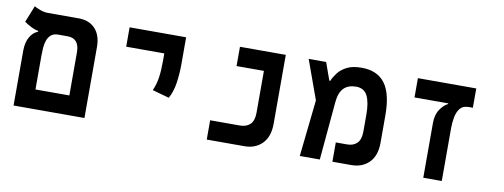

<svg xmlns="http://www.w3.org/2000/svg" viewBox="-54 -885 3038 1158"><g transform="rotate(10 1465.0 -306.0)"><path d="M59.6 0V-338.4Q60.5 -389.2 79.6 -421.1Q98.6 -453.1 127.9 -463.9V-468.8Q106.4 -472.2 81.8 -485.1Q57.1 -498 41 -509.8L82 -611.8Q93.3 -604.5 117.7 -595.2Q142.1 -585.9 167.5 -585.9H354.5Q419.9 -585.9 456.8 -546.1Q493.7 -506.3 493.7 -434.6V0ZM252 -467.8Q223.1 -467.8 207 -453.9Q190.9 -439.9 183.6 -418.5Q176.3 -397 174.6 -373Q172.9 -349.1 172.9 -329.1V-118.2H380.4V-381.8Q380.4 -467.8 307.6 -467.8Z M973.1 -208.5 870.6 -237.3Q888.2 -277.3 894.3 -320.3Q900.4 -363.3 900.4 -419.9V-467.3H667V-585.9H1013.2V-419.9Q1013.2 -363.3 1004.9 -306.2Q996.6 -249 973.1 -208.5Z M1242.7 0V-118.2H1425.8Q1463.9 -118.2 1487.1 -140.1Q1510.3 -162.1 1510.3 -211.9V-467.8H1342.8V-585.9H1623.5V-164.1Q1623.5 -84.5 1581.8 -42.2Q1540 0 1473.6 0Z M1812.5 0 1850.1 -346.7 1763.7 -585.9H1870.6L1909.2 -478H1914.6Q1924.8 -502 1944.1 -527.6Q1963.4 -553.2 1997.8 -571Q2032.2 -588.9 2087.9 -588.9Q2184.1 -588.9 2231.2 -526.4Q2278.3 -463.9 2278.3 -330.1V-163.1Q2278.3 -84 2236.8 -42Q2195.3 0 2128.4 0H2012.2V-118.2H2082.5Q2119.1 -118.2 2141.8 -140.1Q2164.6 -162.1 2164.6 -212.4V-315.4Q2164.6 -391.1 2144.3 -430.9Q2124 -470.7 2074.7 -470.7Q2026.9 -470.7 1999.8 -443.6Q1972.7 -416.5 1967.3 -357.9L1935.1 0Z M2790 -585.9V-467.8H2759.8L2761.7 -467.3Q2728 -467.3 2710.9 -444.8Q2693.8 -422.4 2688 -389.4Q2682.1 -356.4 2682.1 -325.2V0H2568.8V-334.5Q2568.8 -387.2 2592 -420.2Q2615.2 -453.1 2639.2 -463.9V-467.8H2432.6V-585.9Z"/></g></svg>

Font: CaskaydiaCove NF SemiBold
Style: Regular
Weight: 600
Designer: Aaron Bell
Foundry: Saja Typeworks
Version: Version 2111.001; VTT 6.35;Nerd Fonts 3.2.1